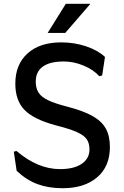

<svg xmlns="http://www.w3.org/2000/svg" viewBox="-20 -984 654 1015"><path d="M68 -81 53 -182 67 -186Q180 -90 297 -90Q371 -90 412 -118Q453 -146 453 -194Q453 -227 438.5 -248Q424 -269 386 -286Q348 -303 273 -322Q158 -353 109.5 -403Q61 -453 61 -542Q61 -643 125.5 -701.5Q190 -760 304 -760Q372 -760 434 -739.5Q496 -719 535 -683L520 -585L505 -581Q475 -615 422.5 -637Q370 -659 317 -659Q244 -659 206.5 -632Q169 -605 169 -553Q169 -517 184 -494Q199 -471 234.5 -454Q270 -437 336 -420Q421 -398 469.5 -370.5Q518 -343 539.5 -304Q561 -265 561 -207Q561 -104 493.5 -46.5Q426 11 311 11Q237 11 178.5 -10.5Q120 -32 68 -81ZM458 -964 325 -810H232L328 -964Z"/></svg>

Font: Farro
Style: Regular
Weight: 400
Designer: Aceler Chua
Foundry: Grayscale Limited
Version: Version 1.101